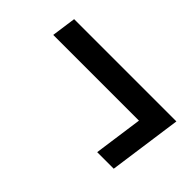

<svg xmlns="http://www.w3.org/2000/svg" viewBox="-37 -658 689 689"><g transform="rotate(45 307.5 -313.5)"><path d="M576 -453H57L44 -360H479L453 -174H537Z"/></g></svg>

Font: Chivo
Style: Italic
Weight: 400
Italic angle: -8°
Designer: Hector Gatti
Foundry: Omnibus-Type
Version: Version 1.003;PS 001.003;hotconv 1.0.70;makeotf.lib2.5.58329